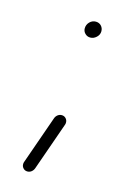

<svg xmlns="http://www.w3.org/2000/svg" viewBox="-73 -357 281 464"><g transform="rotate(15 67.5 -125.5)"><path d="M87.4 -299.6Q87.4 -308.9 93.9 -315.6Q100.4 -322.2 109.3 -322.2Q117.4 -322.2 122.8 -316.7Q128.1 -311.1 128.1 -303Q128.1 -294.4 121.3 -288Q114.4 -281.5 105.9 -281.5Q98.1 -281.5 92.8 -286.9Q87.4 -292.2 87.4 -299.6ZM28.5 55.9Q28.5 52.6 29.3 50.7L71.9 -70.4Q73.7 -75.6 78.1 -79.1Q82.6 -82.6 88.1 -82.6Q94.4 -82.6 98.5 -78.3Q102.6 -74.1 102.6 -68.1Q102.6 -64.8 101.9 -63L59.3 58.1Q57.4 63.3 53 66.9Q48.5 70.4 43 70.4Q36.7 70.4 32.6 66.1Q28.5 61.9 28.5 55.9Z"/></g></svg>

Font: 26F Galaxy Sans Ultra Light
Style: Italic
Weight: 200
Italic angle: -5°
Designer: C₂₉H₂₅N₃O₅
Version: Version 1.200